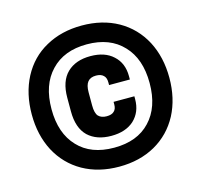

<svg xmlns="http://www.w3.org/2000/svg" viewBox="-105 -817 993 949"><g transform="rotate(-15 392.0 -342.0)"><path d="M207 -25.9Q127 -71.3 83 -153.8Q40 -236.3 40 -341.8Q40 -448.2 83 -530.8Q127.4 -614.7 207 -658.2Q287.1 -703.1 392.1 -703.1Q497.1 -703.1 577.1 -658.2Q657.2 -612.8 701.2 -529.8Q744.1 -447.3 744.1 -341.8Q744.1 -236.3 701.2 -153.8Q657.2 -71.3 577.1 -25.9Q497.1 19 392.1 19Q287.1 19 207 -25.9ZM576.2 -147.9Q643.1 -217.8 643.1 -341.8Q643.1 -466.3 576.2 -536.1Q509.8 -606.9 392.1 -606.9Q274.4 -606.9 208 -536.1Q141.1 -466.3 141.1 -341.8Q141.1 -217.8 208 -147.9Q273.4 -78.1 392.1 -78.1Q510.7 -78.1 576.2 -147.9ZM274.9 -179.2Q231 -221.7 231 -307.1V-377Q231 -461.4 274.9 -503.9Q318.4 -545.9 394 -545.9Q467.8 -545.9 509.8 -506.8Q553.2 -467.8 553.2 -400.9V-383.8H446.8V-397.9Q446.8 -421.9 434.1 -433.1Q421.4 -445.8 396 -445.8Q367.2 -445.8 353.5 -428.7Q339.8 -411.6 339.8 -376V-308.1Q339.8 -268.6 354 -252.9Q369.1 -237.8 396 -237.8Q421.9 -237.8 434.1 -250Q446.8 -261.2 446.8 -284.2V-297.9H553.2V-283.2Q553.2 -217.3 509.8 -176.8Q466.8 -138.2 394 -138.2Q318.8 -138.2 274.9 -179.2Z"/></g></svg>

Font: D-DIN-PRO Heavy
Style: Bold
Weight: 900
Designer: Charles Nix
Foundry: CyberFei
Version: Version 1.000;hotconv 1.0.109;makeotfexe 2.5.65596